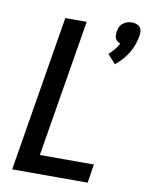

<svg xmlns="http://www.w3.org/2000/svg" viewBox="-86 -831 682 892"><g transform="rotate(10 255.0 -384.5)"><path d="M419 -564 381 -606Q395 -618 407 -632.5Q419 -647 427 -663Q420 -665 413.5 -670Q407 -675 403.5 -682Q400 -689 400 -697.5Q400 -706 401 -715Q403 -726 407.5 -736.5Q412 -747 421.5 -754.5Q431 -762 442 -765.5Q453 -769 464 -769Q475 -769 485 -765.5Q495 -762 501.5 -754.5Q508 -747 509.5 -736.5Q511 -726 509 -715Q506 -694 498.5 -673Q491 -652 479.5 -632.5Q468 -613 452.5 -595.5Q437 -578 419 -564ZM34 0 155 -735H256L149 -88H404L390 0Z"/></g></svg>

Font: Iosevka Term Curly Semibold
Style: Italic
Weight: 600
Italic angle: -9°
Designer: Belleve Invis
Foundry: Belleve Invis
Version: Version 32.3.0